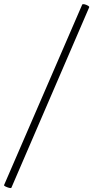

<svg xmlns="http://www.w3.org/2000/svg" viewBox="-64 -755 459 944"><path d="M-8 168Q-10 171 -19.5 168.5Q-29 166 -37 162Q-45 158 -44 155L340 -732Q342 -736 351 -734Q360 -732 368.5 -727Q377 -722 374 -718Z"/></svg>

Font: Cormorant Garamond Light Medium
Style: Italic
Weight: 500
Italic angle: -10°
Version: Version 4.001